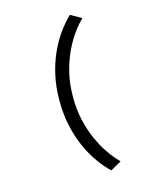

<svg xmlns="http://www.w3.org/2000/svg" viewBox="-145 -909 1001 1226"><g transform="rotate(-15 355.0 -296.0)"><path d="M436 217.5Q423 206 398.5 178.5Q374 151 345.2 107.2Q316.5 63.5 290.5 4Q264.5 -55.5 247.8 -131Q231 -206.5 231 -297.5Q231 -389 248 -464.2Q265 -539.5 291.5 -599Q318 -658.5 347 -701.8Q376 -745 400.5 -772.2Q425 -799.5 437 -810.5L509 -769.5Q503 -764.5 482 -741.5Q461 -718.5 433.8 -678.5Q406.5 -638.5 380.8 -582.5Q355 -526.5 337.8 -455Q320.5 -383.5 320.5 -297.5Q320.5 -212.5 337.2 -141.5Q354 -70.5 379.2 -14.5Q404.5 41.5 431.2 81.8Q458 122 479.2 146Q500.5 170 508 176.5Z"/></g></svg>

Font: League Mono
Style: Regular
Weight: 400
Width: 6
Designer: Tyler Finck
Foundry: The League of Moveable Type / Tyler Finck
Version: Version 2.300;RELEASE